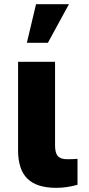

<svg xmlns="http://www.w3.org/2000/svg" viewBox="-20 -859 427 918"><path d="M66.4 -140.6V-563.5H243.2V-164.1Q243.2 -127 256.8 -112.3Q270.5 -97.7 300.8 -97.7Q331.1 -97.7 350.6 -99.6V24.4Q298.8 39.1 249 39.1Q155.3 39.1 110.8 -4.9Q66.4 -48.8 66.4 -140.6ZM108.4 -654.3 152.3 -838.9H309.6L209 -654.3Z"/></svg>

Font: GenEi M Gothic v2 Heavy
Style: Regular
Weight: 800
Version: Version 2.0